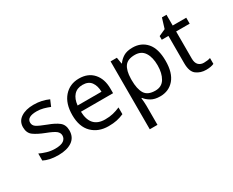

<svg xmlns="http://www.w3.org/2000/svg" viewBox="-71 -566 1128 928"><g transform="rotate(-30 493.0 -102.5)"><path d="M211.9 -72.3Q211.9 -34.2 183.6 -14.6Q155.3 4.9 107.4 4.9Q80.1 4.9 60.3 0.5Q40.5 -3.9 25.4 -11.7V-50.8Q41 -43 63.2 -36.4Q85.4 -29.8 108.4 -29.8Q141.1 -29.8 155.8 -40.3Q170.4 -50.8 170.4 -68.4Q170.4 -83 157.5 -93.8Q144.5 -104.5 106 -119.1Q67.9 -133.8 46.4 -149.4Q24.9 -165 24.9 -197.3Q24.9 -230.5 52 -248.5Q79.1 -266.6 123 -266.6Q147 -266.6 167.7 -262Q188.5 -257.3 206.5 -249L191.9 -214.8Q175.3 -221.7 157.2 -226.6Q139.2 -231.4 120.1 -231.4Q65.9 -231.4 65.9 -199.7Q65.9 -183.1 80.8 -173.6Q95.7 -164.1 133.3 -149.9Q170.9 -136.2 191.4 -120.1Q211.9 -104 211.9 -72.3Z M376.5 -266.6Q426.8 -266.6 455.6 -234.4Q484.4 -202.1 484.4 -148.4V-122.6H305.2Q307.6 -31.7 388.7 -31.7Q413.6 -31.7 432.9 -36.4Q452.1 -41 472.7 -49.8V-12.2Q452.6 -3.4 433.1 0.7Q413.6 4.9 386.7 4.9Q330.6 4.9 295.7 -29.3Q260.7 -63.5 260.7 -128.9Q260.7 -193.4 292.7 -230Q324.7 -266.6 376.5 -266.6ZM376 -231.4Q345.2 -231.4 327.4 -211.7Q309.6 -191.9 306.2 -156.7H439.5Q439 -189.9 423.8 -210.7Q408.7 -231.4 376 -231.4Z M675.3 -266.6Q723.6 -266.6 753.2 -232.9Q782.7 -199.2 782.7 -131.3Q782.7 -64.5 753.2 -29.8Q723.6 4.9 674.8 4.9Q644.5 4.9 624.8 -6.6Q605 -18.1 593.8 -33.2H590.8Q591.8 -24.9 592.8 -12.2Q593.8 0.5 593.8 9.8V117.2H550.8V-261.7H585.9L591.8 -226.1H593.8Q605.5 -243.2 624.5 -254.9Q643.6 -266.6 675.3 -266.6ZM667.5 -230.5Q627.4 -230.5 611.1 -208Q594.7 -185.5 593.8 -139.6V-131.3Q593.8 -83 609.6 -56.9Q625.5 -30.8 668.5 -30.8Q704.1 -30.8 721.2 -59.3Q738.3 -87.9 738.3 -131.8Q738.3 -176.8 720.9 -203.6Q703.6 -230.5 667.5 -230.5Z M938.5 -30.3Q960 -30.3 975.1 -35.6V-2.9Q958.5 4.9 931.2 4.9Q900.4 4.9 877.4 -12Q854.5 -28.8 854.5 -76.2V-228.5H817.4V-249L855 -266.1L872.1 -321.8H897.5V-261.7H973.1V-228.5H897.5V-77.1Q897.5 -53.2 908.9 -41.7Q920.4 -30.3 938.5 -30.3Z"/></g></svg>

Font: NotoSansOldHungarianUI
Style: Regular
Weight: 400
Designer: Monotype Design Team
Foundry: Monotype Imaging Inc.
Version: Version 1001.000; ttfautohint (v1.8.4.7-5d5b)